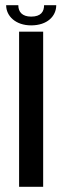

<svg xmlns="http://www.w3.org/2000/svg" viewBox="-20 -714 258 734"><path d="M53 0H145V-593H53ZM99 -617C161 -617 195 -652.5 195 -694H148.5C148.5 -669.5 136.5 -650.5 99 -650.5C64.5 -650.5 50 -669 50 -694H3.5C3.5 -652.5 40 -617 99 -617Z"/></svg>

Font: Anybody
Style: Regular
Weight: 400
Designer: Tyler Finck
Foundry: Etcetera Type Company
Version: Version 1.110